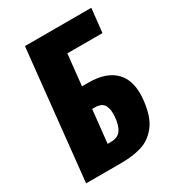

<svg xmlns="http://www.w3.org/2000/svg" viewBox="-192 -925 952 1040"><g transform="rotate(-30 284.0 -405.0)"><path d="M39.1 0H252.9C277.7 0 299.9 -1.1 319.6 -3.2C339.3 -5.3 359.7 -9.3 380.9 -15.1C402 -21 420.6 -29.5 436.5 -40.5C452.5 -51.6 467.4 -65.5 481.2 -82.3C495 -99 506.3 -120.2 515.1 -145.8C523.9 -171.3 530.1 -200.7 533.7 -233.9C535.3 -247.9 536.1 -261.2 536.1 -273.9C536.1 -331.2 521.2 -375.8 491.2 -407.7C454.8 -446.8 398.8 -466.3 323.2 -466.3H282.7L303.2 -660.6H522.9L539.1 -809.6H124ZM247.1 -127 269 -332.5H287.6C302.6 -332.5 314.9 -329.9 324.7 -324.7C334.5 -319.5 341.5 -312.1 345.7 -302.5C349.9 -292.9 352.7 -283 354 -272.9C354.7 -267.1 355 -260.7 355 -253.9C355 -249 354.8 -243.7 354.5 -237.8C351.9 -201 343.9 -173.3 330.6 -154.8C317.2 -136.2 296.2 -127 267.6 -127Z"/></g></svg>

Font: Oswald
Style: Heavy
Weight: 800
Designer: Vernon Adams
Foundry: Vernon Adams
Version: 3.0; ttfautohint (v0.95.6-bc232) -l 8 -r 50 -G 200 -x 0 -w "